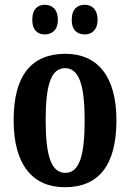

<svg xmlns="http://www.w3.org/2000/svg" viewBox="-20 -773 544 803"><path d="M335 -629C361 -629 388 -645 388 -690C388 -737 361 -753 335 -753C305 -753 280 -737 280 -690C280 -645 305 -629 335 -629ZM167 -629C195 -629 222 -645 222 -690C222 -737 195 -753 167 -753C140 -753 115 -737 115 -690C115 -645 140 -629 167 -629ZM251 10C393 10 467 -82 467 -270C467 -457 385 -548 254 -548C111 -548 37 -457 37 -270C37 -82 118 10 251 10ZM253 -50C193 -50 171 -125 171 -270C171 -414 192 -488 252 -488C312 -488 334 -414 334 -270C334 -125 313 -50 253 -50Z"/></svg>

Font: Noto Serif Georgian ExtraCondensed Bold
Style: Regular
Weight: 700
Width: 2
Designer: Monotype Design Team, Akaki Razmadze
Foundry: Google LLC
Version: Version 2.003